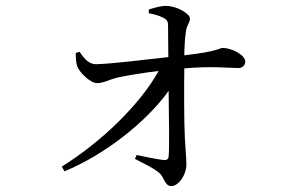

<svg xmlns="http://www.w3.org/2000/svg" viewBox="-20 -586 1040 649"><path d="M198 -7C335 -63 477 -176 550 -279C551 -189 553 -86 550 -57C549 -48 543 -44 534 -45C511 -47 474 -56 442 -62L436 -49C464 -34 498 -19 519 -1C536 15 537 43 559 43C584 43 610 5 610 -30C610 -54 607 -76 605 -117C602 -173 602 -288 603 -355C698 -363 754 -356 786 -356C800 -356 809 -366 809 -378C809 -400 763 -424 733 -424C722 -424 718 -412 603 -399C603 -424 605 -455 608 -476C611 -504 622 -507 622 -524C622 -539 579 -566 541 -566C519 -566 498 -558 483 -554V-541C500 -538 516 -534 530 -527C542 -521 548 -516 548 -501L549 -393C468 -384 355 -370 305 -369C282 -369 267 -384 249 -411L236 -407C236 -392 237 -373 241 -362C248 -342 285 -305 308 -305C330 -305 348 -317 382 -325C417 -332 464 -340 516 -346C454 -233 321 -105 189 -23Z"/></svg>

Font: Source Han Serif KR
Style: Regular
Weight: 400
Designer: Ryoko NISHIZUKA 西塚涼子 (kana & ideographs); Frank Grießhammer (Latin, Greek & Cyrillic); Wenlong ZHANG 张文龙 (bopomofo); San
Foundry: Adobe
Version: Version 2.001;hotconv 1.1.0;makeotfexe 2.6.0